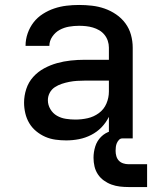

<svg xmlns="http://www.w3.org/2000/svg" viewBox="-20 -558 640 774"><path d="M247 8Q225 8 203.5 5Q182 2 162.5 -6.5Q143 -15 126 -29Q109 -43 98 -61.5Q87 -80 82 -101.5Q77 -123 77 -144Q77 -172 86 -199.5Q95 -227 114 -248Q133 -269 158 -282.5Q183 -296 210 -303.5Q237 -311 265 -314Q293 -317 321 -317H419V-366Q419 -380 414.5 -393.5Q410 -407 401 -418Q392 -429 380 -436Q368 -443 354.5 -447Q341 -451 327 -452.5Q313 -454 299 -454Q278 -454 258 -450.5Q238 -447 220.5 -437.5Q203 -428 191 -410.5Q179 -393 179 -373Q179 -373 179 -373Q179 -373 179 -373H83Q83 -373 83 -373Q83 -373 83 -374Q83 -399 91.5 -423.5Q100 -448 115.5 -468Q131 -488 153 -502Q175 -516 199 -524Q223 -532 248 -535Q273 -538 299 -538Q325 -538 351 -535Q377 -532 401.5 -523.5Q426 -515 448 -500Q470 -485 485.5 -464Q501 -443 508 -417.5Q515 -392 515 -366V0H419V-87Q407 -63 389 -44.5Q371 -26 347.5 -14Q324 -2 298.5 3Q273 8 247 8ZM284 -76Q309 -76 333.5 -81.5Q358 -87 378.5 -102Q399 -117 409 -140.5Q419 -164 419 -189V-233H321Q306 -233 290.5 -232Q275 -231 259.5 -228Q244 -225 229 -220Q214 -215 201 -206.5Q188 -198 180.5 -184Q173 -170 173 -154Q173 -135 183 -118Q193 -101 209.5 -91.5Q226 -82 245.5 -79Q265 -76 284 -76ZM573 196H498Q481 196 463.5 194Q446 192 429.5 186Q413 180 398.5 169.5Q384 159 374.5 144.5Q365 130 361 113Q357 96 357 78Q357 55 364 32.5Q371 10 387.5 -6.5Q404 -23 427 -29.5Q450 -36 473 -36V0Q465 0 459.5 6Q454 12 451 19Q448 26 447 34Q446 42 446 50Q446 61 449 71.5Q452 82 459 89.5Q466 97 476.5 100.5Q487 104 498 104H573Z"/></svg>

Font: Iosevka Curly Medium Extended
Style: Regular
Weight: 500
Width: 7
Monospace: yes
Designer: Belleve Invis
Foundry: Belleve Invis
Version: Version 11.1.0; ttfautohint (v1.8.3)